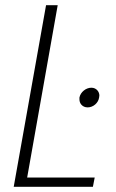

<svg xmlns="http://www.w3.org/2000/svg" viewBox="-20 -722 448 742"><path d="M33 0H339L346 -36H85L203 -702H158ZM294 -318C300 -311 308 -307 319 -307C340 -307 360 -324 363 -345C363 -348 364 -350 364 -353C364 -367 353 -383 333 -383C312 -383 291 -366 287 -345C287 -343 287 -341 287 -339C287 -331 289 -324 294 -318Z"/></svg>

Font: Momo Neue ExtLt
Style: Italic
Weight: 200
Italic angle: -10°
Designer: Ninad Kale (Devanagari), Jonny Pinhorn (Latin)
Foundry: Indian Type Foundry
Version: 4.004